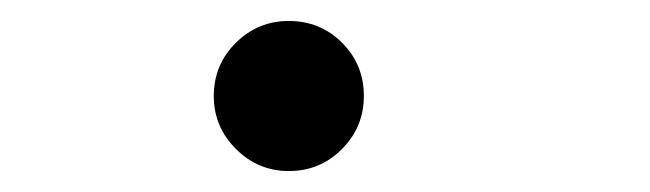

<svg xmlns="http://www.w3.org/2000/svg" viewBox="-20 -155 626 185"><path d="M258.3 9.8Q228.5 9.8 207.3 -11.5Q186 -32.7 186 -62.5Q186 -92.8 207.3 -113.8Q228.5 -134.8 258.3 -134.8Q288.6 -134.8 309.6 -113.8Q330.6 -92.8 330.6 -62.5Q330.6 -32.7 309.6 -11.5Q288.6 9.8 258.3 9.8Z"/></svg>

Font: Cascadia Code PL
Style: Italic
Weight: 400
Italic angle: -10°
Monospace: yes
Designer: Aaron Bell
Foundry: Saja Typeworks
Version: Version 2404.023